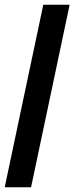

<svg xmlns="http://www.w3.org/2000/svg" viewBox="-20 -715 316 816"><path d="M0 81 164 -695H276L112 81Z"/></svg>

Font: Bricolage Grotesque 12pt Condensed SemiBold
Style: Regular
Weight: 600
Width: 3
Designer: Mathieu Triay
Foundry: Atelier Triay
Version: Version 1.001; ttfautohint (v1.8.4.7-5d5b);gftools[0.9.33.de